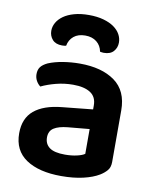

<svg xmlns="http://www.w3.org/2000/svg" viewBox="-82 -769 686 847"><g transform="rotate(10 261.0 -345.5)"><path d="M250 -81Q279 -81 303 -86.5Q327 -92 338 -100V-211L241 -202Q201 -198 180 -184.5Q159 -171 159 -142Q159 -113 180.5 -97Q202 -81 250 -81ZM246 -488Q344 -488 402.5 -446Q461 -404 461 -316V-85Q461 -61 449 -47Q437 -33 419 -22Q391 -5 348 5Q305 15 250 15Q150 15 92.5 -23.5Q35 -62 35 -139Q35 -206 77.5 -241.5Q120 -277 201 -285L338 -299V-317Q338 -355 310.5 -373Q283 -391 233 -391Q194 -391 157 -381.5Q120 -372 91 -358Q80 -366 72.5 -379.5Q65 -393 65 -409Q65 -429 74.5 -441.5Q84 -454 105 -464Q134 -476 171 -482Q208 -488 246 -488ZM248 -614Q216 -614 196.5 -598Q177 -582 172 -555Q167 -554 163 -553.5Q159 -553 154 -553Q125 -553 110.5 -569.5Q96 -586 96 -609Q96 -628 106 -645.5Q116 -663 135 -676.5Q154 -690 182.5 -698Q211 -706 248 -706Q285 -706 313.5 -698Q342 -690 361 -676.5Q380 -663 389.5 -645.5Q399 -628 399 -609Q399 -586 384.5 -569.5Q370 -553 341 -553Q334 -553 324 -555Q319 -582 299 -598Q279 -614 248 -614Z"/></g></svg>

Font: Baloo Thambi 2 SemiBold
Style: Regular
Weight: 600
Designer: Aadarsh Rajan and Ek Type
Foundry: Ek Type
Version: Version 1.640;hotconv 1.0.111;makeotfexe 2.5.65597; ttfautoh